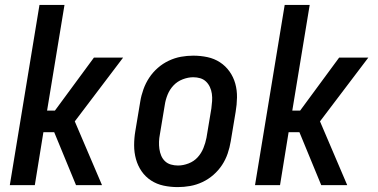

<svg xmlns="http://www.w3.org/2000/svg" viewBox="-20 -755 1540 783"><path d="M20 0 141 -735H243L172 -304H204L363 -520H482L285 -260L396 0H290L201 -216H157L122 0Z M705 8Q675 8 647 2Q619 -4 596 -19Q573 -34 557.5 -56.5Q542 -79 534.5 -106Q527 -133 527 -162.5Q527 -192 532 -221L552 -341Q556 -366 565 -391Q574 -416 588.5 -438Q603 -460 623.5 -478Q644 -496 668.5 -507.5Q693 -519 718 -523.5Q743 -528 768 -528Q798 -528 826 -522Q854 -516 877 -501Q900 -486 916 -463.5Q932 -441 939.5 -414Q947 -387 946.5 -357.5Q946 -328 941 -299L921 -179Q917 -154 908.5 -129Q900 -104 885.5 -82Q871 -60 850.5 -42Q830 -24 805.5 -12.5Q781 -1 755.5 3.5Q730 8 705 8ZM706 -80Q727 -80 749 -88.5Q771 -97 786 -113.5Q801 -130 809.5 -151Q818 -172 822 -193L842 -313Q844 -328 845 -343Q846 -358 844 -372.5Q842 -387 836 -400Q830 -413 820 -422.5Q810 -432 796.5 -436Q783 -440 768 -440Q747 -440 725 -431.5Q703 -423 687.5 -406.5Q672 -390 663.5 -369Q655 -348 652 -327L632 -207Q629 -192 628.5 -177Q628 -162 630 -147.5Q632 -133 637.5 -120Q643 -107 653 -97.5Q663 -88 677 -84Q691 -80 706 -80Z M1020 0 1141 -735H1243L1172 -304H1204L1363 -520H1482L1285 -260L1396 0H1290L1201 -216H1157L1122 0Z"/></svg>

Font: Iosevka SS18 Semibold
Style: Italic
Weight: 600
Italic angle: -9°
Monospace: yes
Designer: Belleve Invis
Foundry: Belleve Invis
Version: Version 25.1.1; ttfautohint (v1.8.4)